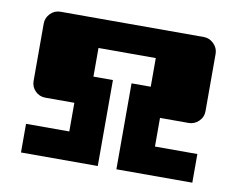

<svg xmlns="http://www.w3.org/2000/svg" viewBox="-61 -580 823 660"><g transform="rotate(10 350.0 -250.0)"><path d="M50 0V-100H201V-200H100Q79 -200 64.5 -214.5Q50 -229 50 -250V-450Q50 -470 64.5 -485Q79 -500 100 -500H600Q620 -500 635 -485Q650 -470 650 -450V-250Q650 -229 635 -214.5Q620 -200 600 -200H500V-100H648V0H383V-300H450V-400H250V-300H318V0Z"/></g></svg>

Font: Tokeely Brookings
Style: Regular
Weight: 400
Designer: Peter Wiegel
Foundry: Peter Wiegel
Version: Version 2.001